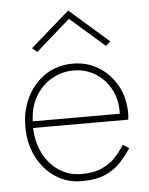

<svg xmlns="http://www.w3.org/2000/svg" viewBox="-51 -729 608 782"><g transform="rotate(-5 253.0 -338.5)"><path d="M257 -653 117 -530 97 -547 257 -687 417 -547 398 -530ZM456 -107Q438 -80 414 -53Q390 -26 351.5 -8Q313 10 251 10Q192 10 144.5 -21.5Q97 -53 69.5 -107.5Q42 -162 42 -231Q42 -269 50 -299Q69 -375 124 -422.5Q179 -470 257 -470Q314 -470 360.5 -442Q407 -414 435.5 -364Q464 -314 464 -248Q464 -236 462 -223H73Q75 -163 99 -117Q123 -71 163 -45Q203 -19 254 -19Q305 -19 339 -35Q373 -51 394.5 -75Q416 -99 431 -123ZM257 -442Q211 -442 170 -419.5Q129 -397 102.5 -353.5Q76 -310 74 -250H430Q432 -306 409 -349.5Q386 -393 346 -417.5Q306 -442 257 -442Z"/></g></svg>

Font: Jost* Thin
Style: Regular
Weight: 200
Version: Version 3.7